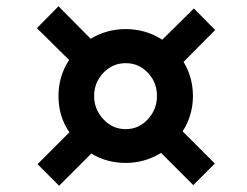

<svg xmlns="http://www.w3.org/2000/svg" viewBox="-20 -644 790 614"><path d="M169 -50 100 -119 202 -221Q167 -271 167 -337Q167 -400.5 201 -452L98 -554L167 -624L270 -520Q321.5 -551 382 -551Q446 -551 499 -517L600 -617L668 -548L567 -446Q597 -396.5 597 -337Q597 -275 564 -224L667 -121L598 -52L495 -155Q443 -123 382 -123Q321.5 -123 272 -153ZM382 -231Q424 -231 453 -262.8Q482 -294.5 482 -337Q482 -380.5 453 -411.2Q424 -442 382 -442Q340 -442 310.5 -411Q281 -380 281 -337Q281 -294.5 310.5 -262.8Q340 -231 382 -231Z"/></svg>

Font: Merriweather Sans ExtraBold
Style: Italic
Weight: 800
Italic angle: -7.5°
Designer: Eben Sorkin
Foundry: Eben Sorkin
Version: Version 2.001; ttfautohint (v1.8.3)